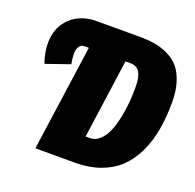

<svg xmlns="http://www.w3.org/2000/svg" viewBox="-123 -824 965 951"><g transform="rotate(20 359.5 -348.0)"><path d="M454.1 -695.8Q499 -695.8 535.2 -689.9Q571.3 -684.1 606.7 -667.2Q642.1 -650.4 665.5 -623Q689 -595.7 703.4 -550.5Q717.8 -505.4 717.8 -444.8Q717.8 -364.3 705.6 -297.4Q693.4 -230.5 666.5 -174.8Q639.6 -119.1 599.1 -80.8Q558.6 -42.5 499.8 -21.2Q440.9 0 367.2 0H159.2L237.8 -558.1H213.9Q197.3 -558.1 187.7 -543.9Q178.2 -529.8 178.2 -503.9Q178.2 -484.4 184.1 -452.1L58.1 -408.2Q39.1 -464.4 39.1 -509.8Q39.1 -594.7 92.3 -645.3Q145.5 -695.8 229 -695.8ZM396 -140.1Q424.3 -140.1 447 -161.1Q469.7 -182.1 483.4 -214.4Q497.1 -246.6 506.1 -289.3Q515.1 -332 518.6 -372.1Q522 -412.1 522 -452.1Q522 -508.3 506.3 -532.7Q490.7 -557.1 458 -557.1H431.2L373 -140.1Z"/></g></svg>

Font: Fira Sans Compressed Heavy
Style: Italic
Weight: 900
Width: 3
Italic angle: -8°
Designer: Carrois Corporate & Edenspiekermann AG
Foundry: Carrois Corporate GbR & Edenspiekermann AG
Version: Version 4.203;PS 004.203;hotconv 1.0.88;makeotf.lib2.5.64775